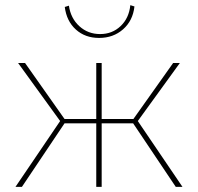

<svg xmlns="http://www.w3.org/2000/svg" viewBox="-20 -724 767 744"><path d="M364 -577Q310 -577 274 -609.5Q238 -642 231 -697L247 -702Q254 -653 287.5 -622.5Q321 -592 368 -592Q415 -592 447.5 -623Q480 -654 485 -704L501 -699Q495 -644 457 -610.5Q419 -577 364 -577ZM40 0 213 -255 50 -480H77L230 -263H353V-480H374V-263H497L651 -480H677L514 -255L687 0H661L496 -246H374V0H353V-246H230L65 0Z"/></svg>

Font: Cantarell Thin
Style: Regular
Weight: 100
Designer: Dave Crossland, Nikolaus Waxweiler, Florian Fecher, Jacques Le Bailly, Eben Sorkin, Alexei Vanyashin, Alexios Zavras, Em
Version: Version 0.303